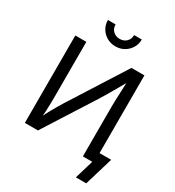

<svg xmlns="http://www.w3.org/2000/svg" viewBox="-251 -1085 1259 1384"><g transform="rotate(30 378.5 -393.0)"><path d="M660.6 0H568.4V-416Q568.4 -435.5 569.6 -469.5Q570.8 -503.4 572.8 -549.1Q574.7 -594.7 576.7 -649.4L592.8 -645Q559.1 -585.9 535.4 -544.4Q511.7 -502.9 493.7 -472.4Q475.6 -441.9 458.5 -415L194.3 0H85.4V-727.5H177.2V-277.3Q177.2 -255.9 176.8 -223.9Q176.3 -191.9 174.6 -154.3Q172.9 -116.7 168.9 -77.1L156.2 -80.1Q174.8 -118.7 193.6 -153.3Q212.4 -188 229 -215.6Q245.6 -243.2 256.3 -260.7L552.7 -727.5H660.6ZM374 -803.7Q334.5 -803.7 302.5 -822Q270.5 -840.3 251.7 -871.8Q232.9 -903.3 232.9 -941.9H296.9Q296.9 -908.2 318.6 -887Q340.3 -865.7 374 -865.7Q407.7 -865.7 429.4 -887Q451.2 -908.2 451.2 -941.9H515.1Q515.1 -903.3 496.3 -872.1Q477.5 -840.8 445.8 -822.3Q414.1 -803.7 374 -803.7ZM600.1 156.2 646.5 0H614.7V-80.6H757.3L686.5 156.2Z"/></g></svg>

Font: Inter 17pt
Style: Regular
Weight: 400
Version: Version 4.001;git-66647c0bb